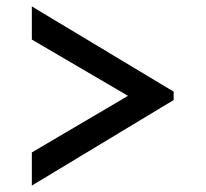

<svg xmlns="http://www.w3.org/2000/svg" viewBox="-20 -609 640 597"><path d="M520 -298 79 -32V-135L378 -311L79 -486V-589L520 -324Z"/></svg>

Font: BioRhyme ExtraBold Medium
Style: Regular
Weight: 500
Version: Version 1.600;gftools[0.9.33]